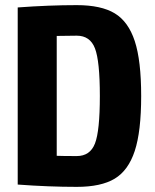

<svg xmlns="http://www.w3.org/2000/svg" viewBox="-20 -719 602 748"><path d="M279 -699Q374 -699 427 -667Q480 -635 505 -559Q530 -483 530 -345Q530 -207 505 -131Q480 -55 427 -23Q374 9 279 9Q170 9 49 0V-690Q171 -699 279 -699ZM279 -111Q331 -111 350 -160Q369 -209 369 -345Q369 -481 350 -530.5Q331 -580 279 -580L201 -579V-112Q225 -111 279 -111Z"/></svg>

Font: exo2condensed_b
Style: Bold
Weight: 700
Width: 3
Designer: Natanael Gama
Version: Version 1.001;PS 001.001;hotconv 1.0.70;makeotf.lib2.5.58329